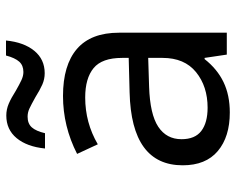

<svg xmlns="http://www.w3.org/2000/svg" viewBox="-93 -683 786 640"><g transform="rotate(-90 300.0 -363.0)"><path d="M69 -147Q69 -318 312 -324L427 -327V-349Q427 -416 393 -444Q359 -472 295 -472Q211 -472 139 -430L107 -499Q199 -546 300 -546Q403 -546 457 -499.5Q511 -453 511 -359V0H438L427 -74H423Q390 -32 346.5 -11Q303 10 245 10Q164 10 116.5 -30Q69 -70 69 -147ZM427 -214V-262L331 -259Q239 -256 197.5 -228.5Q156 -201 156 -151Q156 -106 183.5 -85Q211 -64 261 -64Q332 -64 379.5 -102.5Q427 -141 427 -214ZM235 -735Q255 -735 274 -727Q293 -719 318 -703Q339 -691 353 -684.5Q367 -678 380 -678Q402 -678 414.5 -692Q427 -706 435 -736H485Q479 -676 450.5 -641.5Q422 -607 376 -607Q356 -607 338 -615Q320 -623 296 -638Q271 -652 258 -658Q245 -664 231 -664Q208 -664 195.5 -650Q183 -636 176 -606H125Q131 -666 159.5 -700.5Q188 -735 235 -735Z"/></g></svg>

Font: Noto Sans Mono UI
Style: Regular
Weight: 400
Monospace: yes
Designer: Monotype Design team
Foundry: Monotype Imaging Inc.
Version: Version 1.000